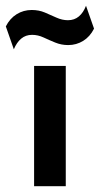

<svg xmlns="http://www.w3.org/2000/svg" viewBox="-66 -645 346 665"><path d="M52.1 0V-416.7H161.8V0ZM-18.1 -474.3 -45.8 -553.5Q-31.9 -581.2 -8.3 -595.8Q15.3 -610.4 43.8 -610.4Q68.8 -610.4 89.2 -601.7Q109.7 -593.1 129.5 -584Q149.3 -575 169.4 -575Q191.7 -575 207.3 -588.2Q222.9 -601.4 231.9 -625L259.7 -545.8Q245.8 -518.1 222.2 -503.5Q198.6 -488.9 170.1 -488.9Q146.5 -488.9 125.3 -497.6Q104.2 -506.2 84.7 -515.3Q65.3 -524.3 45.1 -524.3Q22.9 -524.3 7.3 -511.1Q-8.3 -497.9 -18.1 -474.3Z"/></svg>

Font: Afacad Flux SemiBold
Style: Regular
Weight: 600
Designer: Kristian Moeller
Foundry: Dicotype
Version: Version 1.100